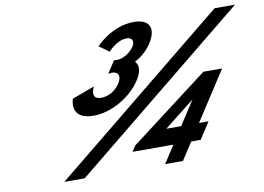

<svg xmlns="http://www.w3.org/2000/svg" viewBox="-85 -961 1504 1093"><g transform="rotate(-10 667.0 -414.0)"><path d="M585.7 -685C585.7 -685 634.3 -743 693.3 -743C723.3 -743 737 -721 717.6 -691C695.6 -657 651.4 -632 623.4 -632H600.4L555 -562C555 -562 566 -565 577 -565C615 -565 626.8 -537 600.9 -497C575 -457 531.8 -435 492.8 -435C422.8 -435 462.7 -506 462.7 -506L332.7 -458C332.7 -458 288.5 -342 433.5 -342C533.5 -342 649.6 -407 707.9 -497C739.7 -546 739 -582 717.2 -604C756.2 -624 790 -653 815.2 -692C867 -772 839.3 -828 750.3 -828C618.3 -828 528.2 -726 528.2 -726ZM1334.4 -825H1216.4L202 0H320ZM1015.6 -197 1198.9 -480H1090.9L635.8 -134L614.4 -101H850.4L785 0H888L953.4 -101H1008.4L1070.6 -197ZM1001.3 -334 912.6 -197H826.6L1000.3 -334Z"/></g></svg>

Font: Hussar
Style: BdWodka
Weight: 700
Foundry: Cannot Into Space Fonts
Version: Version 2.00